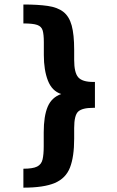

<svg xmlns="http://www.w3.org/2000/svg" viewBox="-20 -780 524 862"><path d="M85 62.5V-22.5Q127.4 -22.5 146.7 -32.2Q166 -42 171.1 -64.2Q176.3 -86.4 176.3 -123V-185.5Q176.3 -258.8 194.1 -300.8Q211.9 -342.8 254.9 -357.9Q213.4 -371.1 195.1 -418.2Q176.8 -465.3 176.8 -532.7V-590.8Q176.8 -625 171.6 -643.1Q166.5 -661.1 147.2 -668Q127.9 -674.8 85 -674.8V-759.8Q150.4 -759.8 194.3 -753.4Q238.3 -747.1 264.4 -726.8Q290.5 -706.5 301.8 -665.8Q313 -625 313 -556.2V-511.2Q313 -453.6 331.3 -432.9Q349.6 -412.1 398.4 -412.1H406.2V-295.9H398.4Q349.6 -295.9 331.3 -279.3Q313 -262.7 313 -205.1V-157.2Q313 -76.2 294.2 -27.8Q275.4 20.5 226.1 41.5Q176.8 62.5 85 62.5Z"/></svg>

Font: Monda
Style: Bold
Weight: 700
Designer: Vernon Adams
Foundry: Vernon Adams
Version: Version 2.100; ttfautohint (v1.8.3)